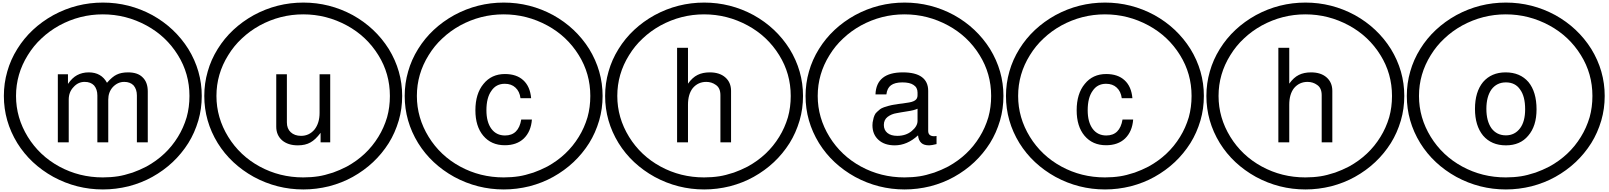

<svg xmlns="http://www.w3.org/2000/svg" viewBox="-20 -1097 12399 1480"><path d="M425.8 -524.4H503.9V-450.2Q536.1 -497.1 574.2 -517.6Q614.3 -539.1 664.1 -539.1Q760.7 -539.1 804.7 -459Q845.7 -505.9 878.9 -521.5Q914.1 -539.1 966.8 -539.1Q1041 -539.1 1078.1 -502Q1119.1 -463.9 1119.1 -392.6V0H1035.2V-361.3Q1035.2 -408.2 1009.8 -438.5Q983.4 -465.8 937.5 -465.8Q887.7 -465.8 849.6 -425.8Q814.5 -386.7 814.5 -329.1V0H730.5V-361.3Q730.5 -408.2 705.1 -438.5Q678.7 -465.8 632.8 -465.8Q582 -465.8 546.9 -425.8Q509.8 -387.7 509.8 -329.1V0H425.8ZM103.5 -357.4Q103.5 -189.5 194.3 -42Q284.2 103.5 436.5 186.5Q590.8 270.5 772.5 270.5Q834 270.5 890.6 261.7Q935.5 254.9 1002 233.4Q1054.7 214.8 1109.4 186.5Q1263.7 101.6 1351.6 -42Q1394.5 -111.3 1418.9 -193.4Q1440.4 -270.5 1440.4 -357.4Q1440.4 -529.3 1351.6 -671.9Q1261.7 -817.4 1109.4 -900.4Q951.2 -986.3 772.5 -986.3Q594.7 -986.3 436.5 -900.4Q359.4 -857.4 299.8 -800.8Q239.3 -745.1 194.3 -671.9Q103.5 -526.4 103.5 -357.4ZM9.8 -357.4Q9.8 -455.1 36.1 -545.9Q61.5 -636.7 113.3 -719.7Q213.9 -881.8 391.6 -980.5Q570.3 -1077.1 773.4 -1077.1Q975.6 -1077.1 1154.3 -980.5Q1328.1 -883.8 1431.6 -719.7Q1535.2 -550.8 1535.2 -357.4Q1535.2 -258.8 1508.8 -168Q1480.5 -72.3 1431.6 5.9Q1328.1 169.9 1154.3 266.6Q1072.3 312.5 971.7 338.9Q872.1 363.3 773.4 363.3Q570.3 363.3 391.6 266.6Q213.9 168 113.3 5.9Q9.8 -163.1 9.8 -357.4Z M2525.4 0H2451.2V-73.2Q2411.1 -19.5 2373 1Q2334 23.4 2275.4 23.4Q2200.2 23.4 2154.3 -15.6Q2109.4 -55.7 2109.4 -120.1V-524.4H2191.4V-153.3Q2191.4 -105.5 2220.7 -78.1Q2251 -49.8 2300.8 -49.8Q2363.3 -49.8 2404.3 -98.6Q2443.4 -148.4 2443.4 -226.6V-524.4H2525.4ZM1648.4 -357.4Q1648.4 -189.5 1739.3 -42Q1829.1 103.5 1981.4 186.5Q2135.7 270.5 2317.4 270.5Q2378.9 270.5 2435.5 261.7Q2480.5 254.9 2546.9 233.4Q2599.6 214.8 2654.3 186.5Q2808.6 101.6 2896.5 -42Q2939.5 -111.3 2963.9 -193.4Q2985.4 -270.5 2985.4 -357.4Q2985.4 -529.3 2896.5 -671.9Q2806.6 -817.4 2654.3 -900.4Q2496.1 -986.3 2317.4 -986.3Q2139.6 -986.3 1981.4 -900.4Q1904.3 -857.4 1844.7 -800.8Q1784.2 -745.1 1739.3 -671.9Q1648.4 -526.4 1648.4 -357.4ZM1554.7 -357.4Q1554.7 -455.1 1581.1 -545.9Q1606.4 -636.7 1658.2 -719.7Q1758.8 -881.8 1936.5 -980.5Q2115.2 -1077.1 2318.4 -1077.1Q2520.5 -1077.1 2699.2 -980.5Q2873 -883.8 2976.6 -719.7Q3080.1 -550.8 3080.1 -357.4Q3080.1 -258.8 3053.7 -168Q3025.4 -72.3 2976.6 5.9Q2873 169.9 2699.2 266.6Q2617.2 312.5 2516.6 338.9Q2417 363.3 2318.4 363.3Q2115.2 363.3 1936.5 266.6Q1758.8 168 1658.2 5.9Q1554.7 -163.1 1554.7 -357.4Z M4074.2 -339.8H3992.2Q3985.4 -392.6 3953.1 -421.9Q3921.9 -451.2 3871.1 -451.2Q3803.7 -451.2 3767.6 -396.5Q3729.5 -343.8 3729.5 -247.1Q3729.5 -156.2 3767.6 -104.5Q3805.7 -52.7 3873 -52.7Q3977.5 -52.7 3998 -175.8H4080.1Q4073.2 -83 4017.6 -29.3Q3962.9 22.5 3871.1 22.5Q3766.6 22.5 3705.1 -50.8Q3644.5 -123 3644.5 -247.1Q3644.5 -375 3707 -450.2Q3768.6 -526.4 3872.1 -526.4Q3961.9 -526.4 4013.7 -478.5Q4066.4 -430.7 4074.2 -339.8ZM3193.4 -357.4Q3193.4 -189.5 3284.2 -42Q3374 103.5 3526.4 186.5Q3680.7 270.5 3862.3 270.5Q3923.8 270.5 3980.5 261.7Q4025.4 254.9 4091.8 233.4Q4144.5 214.8 4199.2 186.5Q4353.5 101.6 4441.4 -42Q4484.4 -111.3 4508.8 -193.4Q4530.3 -270.5 4530.3 -357.4Q4530.3 -529.3 4441.4 -671.9Q4351.6 -817.4 4199.2 -900.4Q4041 -986.3 3862.3 -986.3Q3684.6 -986.3 3526.4 -900.4Q3449.2 -857.4 3389.6 -800.8Q3329.1 -745.1 3284.2 -671.9Q3193.4 -526.4 3193.4 -357.4ZM3099.6 -357.4Q3099.6 -455.1 3126 -545.9Q3151.4 -636.7 3203.1 -719.7Q3303.7 -881.8 3481.4 -980.5Q3660.2 -1077.1 3863.3 -1077.1Q4065.4 -1077.1 4244.1 -980.5Q4418 -883.8 4521.5 -719.7Q4625 -550.8 4625 -357.4Q4625 -258.8 4598.6 -168Q4570.3 -72.3 4521.5 5.9Q4418 169.9 4244.1 266.6Q4162.1 312.5 4061.5 338.9Q3961.9 363.3 3863.3 363.3Q3660.2 363.3 3481.4 266.6Q3303.7 168 3203.1 5.9Q3099.6 -163.1 3099.6 -357.4Z M5533.2 -363.3Q5533.2 -418.9 5498 -442.4Q5465.8 -465.8 5423.8 -465.8Q5361.3 -465.8 5320.3 -418Q5283.2 -371.1 5283.2 -289.1V0H5199.2V-728.5H5283.2V-452.1Q5317.4 -500 5357.4 -519.5Q5396.5 -539.1 5451.2 -539.1Q5526.4 -539.1 5570.3 -501Q5615.2 -461.9 5615.2 -396.5V0H5533.2ZM4738.3 -357.4Q4738.3 -189.5 4829.1 -42Q4918.9 103.5 5071.3 186.5Q5225.6 270.5 5407.2 270.5Q5468.8 270.5 5525.4 261.7Q5570.3 254.9 5636.7 233.4Q5689.5 214.8 5744.1 186.5Q5898.4 101.6 5986.3 -42Q6029.3 -111.3 6053.7 -193.4Q6075.2 -270.5 6075.2 -357.4Q6075.2 -529.3 5986.3 -671.9Q5896.5 -817.4 5744.1 -900.4Q5585.9 -986.3 5407.2 -986.3Q5229.5 -986.3 5071.3 -900.4Q4994.1 -857.4 4934.6 -800.8Q4874 -745.1 4829.1 -671.9Q4738.3 -526.4 4738.3 -357.4ZM4644.5 -357.4Q4644.5 -455.1 4670.9 -545.9Q4696.3 -636.7 4748 -719.7Q4848.6 -881.8 5026.4 -980.5Q5205.1 -1077.1 5408.2 -1077.1Q5610.4 -1077.1 5789.1 -980.5Q5962.9 -883.8 6066.4 -719.7Q6169.9 -550.8 6169.9 -357.4Q6169.9 -258.8 6143.6 -168Q6115.2 -72.3 6066.4 5.9Q5962.9 169.9 5789.1 266.6Q5707 312.5 5606.4 338.9Q5506.8 363.3 5408.2 363.3Q5205.1 363.3 5026.4 266.6Q4848.6 168 4748 5.9Q4644.5 -163.1 4644.5 -357.4Z M6728.5 -369.1Q6734.4 -539.1 6939.5 -539.1Q7037.1 -539.1 7085.9 -502.9Q7134.8 -466.8 7134.8 -396.5V-87.9Q7134.8 -46.9 7181.6 -46.9Q7187.5 -46.9 7199.2 -48.8V13.7Q7160.2 23.4 7142.6 23.4Q7101.6 23.4 7082 4.9Q7059.6 -15.6 7056.6 -53.7Q6972.7 23.4 6877 23.4Q6797.9 23.4 6752 -18.6Q6705.1 -60.5 6705.1 -131.8Q6705.1 -154.3 6710.9 -173.8Q6712.9 -188.5 6720.7 -207Q6726.6 -222.7 6740.2 -234.4Q6754.9 -248 6763.7 -254.9Q6773.4 -262.7 6794.9 -270.5Q6826.2 -280.3 6830.1 -281.2Q6856.4 -288.1 6871.1 -290Q6877.9 -291 6888.2 -292.5Q6898.4 -293.9 6905.3 -295.4Q6912.1 -296.9 6916 -296.9Q6920.9 -296.9 6936.5 -299.3Q6952.1 -301.8 6964.8 -303.7Q7014.6 -309.6 7033.2 -323.2Q7052.7 -335.9 7052.7 -362.3V-383.8Q7052.7 -422.9 7021.5 -442.4Q6993.2 -461.9 6935.5 -461.9Q6877.9 -461.9 6847.7 -439.5Q6818.4 -418 6812.5 -369.1ZM6896.5 -49.8Q6962.9 -49.8 7007.8 -86.9Q7052.7 -124 7052.7 -165V-258.8Q7024.4 -246.1 6976.6 -239.3Q6957 -236.3 6925.3 -231Q6893.6 -225.6 6890.6 -224.6Q6852.5 -218.8 6822.3 -196.3Q6793 -173.8 6793 -133.8Q6793 -94.7 6820.3 -72.3Q6847.7 -49.8 6896.5 -49.8ZM6283.2 -357.4Q6283.2 -189.5 6374 -42Q6463.9 103.5 6616.2 186.5Q6770.5 270.5 6952.1 270.5Q7013.7 270.5 7070.3 261.7Q7115.2 254.9 7181.6 233.4Q7234.4 214.8 7289.1 186.5Q7443.4 101.6 7531.2 -42Q7574.2 -111.3 7598.6 -193.4Q7620.1 -270.5 7620.1 -357.4Q7620.1 -529.3 7531.2 -671.9Q7441.4 -817.4 7289.1 -900.4Q7130.9 -986.3 6952.1 -986.3Q6774.4 -986.3 6616.2 -900.4Q6539.1 -857.4 6479.5 -800.8Q6418.9 -745.1 6374 -671.9Q6283.2 -526.4 6283.2 -357.4ZM6189.5 -357.4Q6189.5 -455.1 6215.8 -545.9Q6241.2 -636.7 6293 -719.7Q6393.6 -881.8 6571.3 -980.5Q6750 -1077.1 6953.1 -1077.1Q7155.3 -1077.1 7334 -980.5Q7507.8 -883.8 7611.3 -719.7Q7714.8 -550.8 7714.8 -357.4Q7714.8 -258.8 7688.5 -168Q7660.2 -72.3 7611.3 5.9Q7507.8 169.9 7334 266.6Q7252 312.5 7151.4 338.9Q7051.8 363.3 6953.1 363.3Q6750 363.3 6571.3 266.6Q6393.6 168 6293 5.9Q6189.5 -163.1 6189.5 -357.4Z M8709 -339.8H8627Q8620.1 -392.6 8587.9 -421.9Q8556.6 -451.2 8505.9 -451.2Q8438.5 -451.2 8402.3 -396.5Q8364.3 -343.8 8364.3 -247.1Q8364.3 -156.2 8402.3 -104.5Q8440.4 -52.7 8507.8 -52.7Q8612.3 -52.7 8632.8 -175.8H8714.8Q8708 -83 8652.3 -29.3Q8597.7 22.5 8505.9 22.5Q8401.4 22.5 8339.8 -50.8Q8279.3 -123 8279.3 -247.1Q8279.3 -375 8341.8 -450.2Q8403.3 -526.4 8506.8 -526.4Q8596.7 -526.4 8648.4 -478.5Q8701.2 -430.7 8709 -339.8ZM7828.1 -357.4Q7828.1 -189.5 7918.9 -42Q8008.8 103.5 8161.1 186.5Q8315.4 270.5 8497.1 270.5Q8558.6 270.5 8615.2 261.7Q8660.2 254.9 8726.6 233.4Q8779.3 214.8 8834 186.5Q8988.3 101.6 9076.2 -42Q9119.1 -111.3 9143.6 -193.4Q9165 -270.5 9165 -357.4Q9165 -529.3 9076.2 -671.9Q8986.3 -817.4 8834 -900.4Q8675.8 -986.3 8497.1 -986.3Q8319.3 -986.3 8161.1 -900.4Q8084 -857.4 8024.4 -800.8Q7963.9 -745.1 7918.9 -671.9Q7828.1 -526.4 7828.1 -357.4ZM7734.4 -357.4Q7734.4 -455.1 7760.7 -545.9Q7786.1 -636.7 7837.9 -719.7Q7938.5 -881.8 8116.2 -980.5Q8294.9 -1077.1 8498 -1077.1Q8700.2 -1077.1 8878.9 -980.5Q9052.7 -883.8 9156.2 -719.7Q9259.8 -550.8 9259.8 -357.4Q9259.8 -258.8 9233.4 -168Q9205.1 -72.3 9156.2 5.9Q9052.7 169.9 8878.9 266.6Q8796.9 312.5 8696.3 338.9Q8596.7 363.3 8498 363.3Q8294.9 363.3 8116.2 266.6Q7938.5 168 7837.9 5.9Q7734.4 -163.1 7734.4 -357.4Z M10168 -363.3Q10168 -418.9 10132.8 -442.4Q10100.6 -465.8 10058.6 -465.8Q9996.1 -465.8 9955.1 -418Q9918 -371.1 9918 -289.1V0H9834V-728.5H9918V-452.1Q9952.1 -500 9992.2 -519.5Q10031.2 -539.1 10085.9 -539.1Q10161.1 -539.1 10205.1 -501Q10250 -461.9 10250 -396.5V0H10168ZM9373 -357.4Q9373 -189.5 9463.9 -42Q9553.7 103.5 9706.1 186.5Q9860.4 270.5 10042 270.5Q10103.5 270.5 10160.2 261.7Q10205.1 254.9 10271.5 233.4Q10324.2 214.8 10378.9 186.5Q10533.2 101.6 10621.1 -42Q10664.1 -111.3 10688.5 -193.4Q10710 -270.5 10710 -357.4Q10710 -529.3 10621.1 -671.9Q10531.2 -817.4 10378.9 -900.4Q10220.7 -986.3 10042 -986.3Q9864.3 -986.3 9706.1 -900.4Q9628.9 -857.4 9569.3 -800.8Q9508.8 -745.1 9463.9 -671.9Q9373 -526.4 9373 -357.4ZM9279.3 -357.4Q9279.3 -455.1 9305.7 -545.9Q9331.1 -636.7 9382.8 -719.7Q9483.4 -881.8 9661.1 -980.5Q9839.8 -1077.1 10043 -1077.1Q10245.1 -1077.1 10423.8 -980.5Q10597.7 -883.8 10701.2 -719.7Q10804.7 -550.8 10804.7 -357.4Q10804.7 -258.8 10778.3 -168Q10750 -72.3 10701.2 5.9Q10597.7 169.9 10423.8 266.6Q10341.8 312.5 10241.2 338.9Q10141.6 363.3 10043 363.3Q9839.8 363.3 9661.1 266.6Q9483.4 168 9382.8 5.9Q9279.3 -163.1 9279.3 -357.4Z M11585.9 -539.1Q11697.3 -539.1 11761.7 -464.8Q11824.2 -388.7 11824.2 -253.9Q11824.2 -125 11759.8 -50.8Q11698.2 23.4 11587.9 23.4Q11476.6 23.4 11412.1 -51.8Q11349.6 -127.9 11349.6 -257.8Q11349.6 -388.7 11412.1 -464.8Q11476.6 -539.1 11585.9 -539.1ZM11587.9 -461.9Q11517.6 -461.9 11476.6 -407.2Q11437.5 -351.6 11437.5 -257.8Q11437.5 -164.1 11476.6 -108.4Q11517.6 -53.7 11587.9 -53.7Q11656.2 -53.7 11697.3 -108.4Q11736.3 -160.2 11736.3 -254.9Q11736.3 -354.5 11697.3 -407.2Q11660.2 -461.9 11587.9 -461.9ZM10918 -357.4Q10918 -189.5 11008.8 -42Q11098.6 103.5 11251 186.5Q11405.3 270.5 11586.9 270.5Q11648.4 270.5 11705.1 261.7Q11750 254.9 11816.4 233.4Q11869.1 214.8 11923.8 186.5Q12078.1 101.6 12166 -42Q12209 -111.3 12233.4 -193.4Q12254.9 -270.5 12254.9 -357.4Q12254.9 -529.3 12166 -671.9Q12076.2 -817.4 11923.8 -900.4Q11765.6 -986.3 11586.9 -986.3Q11409.2 -986.3 11251 -900.4Q11173.8 -857.4 11114.3 -800.8Q11053.7 -745.1 11008.8 -671.9Q10918 -526.4 10918 -357.4ZM10824.2 -357.4Q10824.2 -455.1 10850.6 -545.9Q10876 -636.7 10927.7 -719.7Q11028.3 -881.8 11206.1 -980.5Q11384.8 -1077.1 11587.9 -1077.1Q11790 -1077.1 11968.8 -980.5Q12142.6 -883.8 12246.1 -719.7Q12349.6 -550.8 12349.6 -357.4Q12349.6 -258.8 12323.2 -168Q12294.9 -72.3 12246.1 5.9Q12142.6 169.9 11968.8 266.6Q11886.7 312.5 11786.1 338.9Q11686.5 363.3 11587.9 363.3Q11384.8 363.3 11206.1 266.6Q11028.3 168 10927.7 5.9Q10824.2 -163.1 10824.2 -357.4Z"/></svg>

Font: Circled
Style: Regular
Weight: 400
Version: Version 002.000